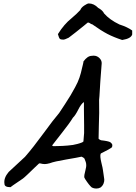

<svg xmlns="http://www.w3.org/2000/svg" viewBox="-20 -1042 787 1114"><path d="M538 52Q525 52 513 46Q498 34 474 -3L469 -13Q468 -26 475 -51Q482 -76 480 -89Q480 -99 470 -122Q464 -128 463 -128L453 -133Q432 -128 363.5 -116.5Q295 -105 269 -95Q251 -90 240 -90Q228 -90 213 -94H207Q203 -91 181 -69.5Q159 -48 139.5 -29.5Q120 -11 113 -6Q102 2 77 18.5Q52 35 41 44Q6 44 6 25Q0 -8 30 -44L125 -132Q173 -187 232 -268Q291 -349 323 -386Q333 -401 356 -436Q379 -471 389.5 -489Q400 -507 416 -536Q432 -565 441 -591.5Q450 -618 456 -647Q456 -648 460.5 -665.5Q465 -683 464 -685Q487 -717 511 -718L523 -719Q543 -719 557 -705Q571 -691 570 -674L562 -568Q561 -552 559.5 -526Q558 -500 557 -484.5Q556 -469 555 -462Q556 -412 555.5 -387Q555 -362 553.5 -312.5Q552 -263 552 -237Q562 -227 576 -227Q578 -227 587 -225.5Q596 -224 601 -223Q606 -222 612.5 -220Q619 -218 623.5 -214Q628 -210 631 -204Q632 -202 631.5 -196Q631 -190 630 -188Q619 -178 572 -155Q568 -154 564 -150Q559 -136 568 -99Q577 -62 577 -57Q578 -48 581 -29.5Q584 -11 585 -1Q586 9 581 22.5Q576 36 563 46Q552 52 538 52ZM289 -194Q295 -194 315 -194.5Q335 -195 344.5 -195.5Q354 -196 372.5 -197.5Q391 -199 403 -201Q415 -203 430 -207Q445 -211 457 -216L464 -221L468 -270V-316L467 -404V-450Q451 -440 434 -406Q417 -372 403 -359Q383 -326 338 -269.5Q293 -213 283 -199Q282 -198 284.5 -196Q287 -194 289 -194ZM316 -844Q352 -902 395 -936Q428 -964 446 -984Q451 -998 469 -1010Q487 -1022 495 -1022Q525 -1022 550 -996Q569 -986 580 -971L583 -965Q616 -927 673 -900Q720 -885 747 -865V-842Q740 -818 689 -810Q640 -826 603.5 -845Q567 -864 515 -901Q510 -901 502 -907Q496 -911 493 -911H489L466 -892L421 -856L390 -832L378 -823Q356 -812 347 -812Q332 -812 327 -817Q322 -822 316 -844Z"/></svg>

Font: Excalifont
Style: Regular
Weight: 400
Designer: Your Own Font Foundry (Virgil); Ján Filípek / DizajnDesign (Excalifont, modifications)
Foundry: Your Own Font Foundry (Virgil); Ján Filípek / DizajnDesign (Excalifont, modifications)
Version: Version 1.000;Glyphs 3.2 (3227)